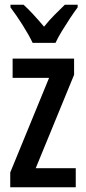

<svg xmlns="http://www.w3.org/2000/svg" viewBox="-20 -837 359 806"><path d="M298 -51H23V-113L186 -510H33V-591H291V-523L130 -131H298ZM117 -657Q102 -689 75.5 -731Q49 -773 24 -806V-817H79Q97 -801 120 -776Q143 -751 165 -725Q189 -755 208.5 -774Q228 -793 252 -817H306V-806Q291 -786 273.5 -759.5Q256 -733 239.5 -706Q223 -679 213 -657Z"/></svg>

Font: Noto Sans Tamil UI ExtraCondensed Medium
Style: Regular
Weight: 500
Width: 2
Designer: Jelle Bosma - Monotype Design Team
Foundry: Monotype Imaging Inc.
Version: Version 2.004; ttfautohint (v1.8.4.7-5d5b)